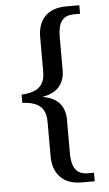

<svg xmlns="http://www.w3.org/2000/svg" viewBox="-60 -799 547 965"><g transform="rotate(-5 214.0 -316.0)"><path d="M312 128Q242 128 205 89Q168 50 168 -16V-190Q168 -231 152.5 -253.5Q137 -276 110 -285.5Q83 -295 50 -296V-338Q83 -339 110 -348.5Q137 -358 152.5 -380.5Q168 -403 168 -443V-617Q168 -685 205 -722.5Q242 -760 312 -760H378V-717H348Q304 -717 285 -690.5Q266 -664 266 -612V-441Q266 -392 238.5 -359.5Q211 -327 155 -318V-317Q212 -307 239 -275Q266 -243 266 -193V-20Q266 31 285 58Q304 85 348 85H378V128Z"/></g></svg>

Font: Noto Serif NP Hmong
Style: Regular
Weight: 400
Designer: Dalton Maag Ltd
Foundry: Dalton Maag Ltd
Version: Version 1.001